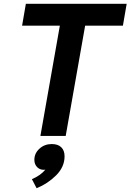

<svg xmlns="http://www.w3.org/2000/svg" viewBox="-20 -720 691 1017"><path d="M297 -584H97L117 -700H651L631 -584H431L328 0H194ZM149 229Q194 210 220 179Q194 182 178 166.5Q162 151 162 127Q162 92 189 67.5Q216 43 254 43Q287 43 304.5 60Q322 77 322 108Q322 164 277.5 208.5Q233 253 174 277Z"/></svg>

Font: Niramit
Style: Bold Italic
Weight: 700
Italic angle: -10°
Designer: Katatrad Aksorn Co.,Ltd.
Foundry: Cadson Demak Co.,Ltd.
Version: Version 1.001; ttfautohint (v1.6)